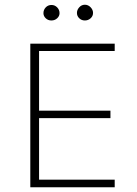

<svg xmlns="http://www.w3.org/2000/svg" viewBox="-20 -791 577 811"><path d="M108 0V-606.5H464.5V-575.5H145V-323.5H446.5V-292H145V-32H464.5V0ZM338.5 -704.5Q324.5 -704.5 314.8 -713.8Q305 -723 305 -736.5Q305 -749.5 314.8 -760.2Q324.5 -771 338.5 -771Q352.5 -771 362.8 -760.2Q373 -749.5 373 -736.5Q373 -723 362.8 -713.8Q352.5 -704.5 338.5 -704.5ZM197 -704.5Q183 -704.5 173.2 -713.8Q163.5 -723 163.5 -735.5Q163.5 -749.5 173.2 -759.8Q183 -770 197.5 -770Q211.5 -770 221.5 -759.8Q231.5 -749.5 231.5 -735.5Q231.5 -723 221.5 -713.8Q211.5 -704.5 197 -704.5Z"/></svg>

Font: Karla ExtraLight
Style: Regular
Weight: 250
Designer: Jonathan Pinhorn
Version: Version 2.004;gftools[0.9.33]